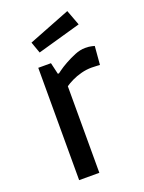

<svg xmlns="http://www.w3.org/2000/svg" viewBox="-150 -867 704 938"><g transform="rotate(-20 202.5 -398.0)"><path d="M94 0V-584H160L174 -524H180Q180 -524 195 -535Q210 -546 235 -560Q260 -574 288 -585.5Q316 -597 342 -597Q363 -597 376.5 -593.5Q390 -590 390 -590L382 -494Q382 -494 367.5 -495Q353 -496 339 -496Q312 -496 285 -489Q258 -482 235.5 -471Q213 -460 199 -450V0ZM126 -652 105 -711 322 -796 352 -716Z"/></g></svg>

Font: Ruda SemiBold
Style: Regular
Weight: 600
Designer: Mariela Monsalve and Angelina Sanchez
Foundry: Mariela Monsalve and Angelina Sanchez
Version: Version 2.001